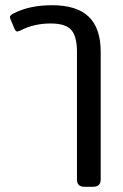

<svg xmlns="http://www.w3.org/2000/svg" viewBox="-20 -560 473 736"><path d="M275 128V-362Q275 -420 253.5 -445Q232 -470 174 -470Q110 -470 58 -443Q48 -439 47 -439Q40 -439 35 -451L20 -487Q18 -493 18 -494Q18 -499 22.5 -502.5Q27 -506 33 -509Q93 -540 180 -540Q274 -540 320 -496Q366 -452 366 -361V128Q366 156 337 156H304Q275 156 275 128Z"/></svg>

Font: Mitr Light
Style: Regular
Weight: 300
Designer: Thanarat Vachiruckul
Foundry: Cadson Demak
Version: Version 1.003